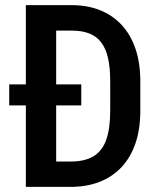

<svg xmlns="http://www.w3.org/2000/svg" viewBox="-20 -731 623 751"><path d="M255.4 0H131.8L132.8 -99.1H255.4Q312.5 -99.1 346.7 -120.4Q380.9 -141.6 396 -185.5Q411.1 -229.5 411.1 -297.9V-413.6Q411.1 -466.3 402.6 -503.7Q394 -541 376.2 -564.7Q358.4 -588.4 329.6 -599.9Q300.8 -611.3 260.3 -611.3H129.4V-710.9H260.3Q321.3 -710.9 370.6 -691.4Q419.9 -671.9 455.3 -634Q490.7 -596.2 509.8 -540.5Q528.8 -484.9 528.8 -412.6V-297.9Q528.8 -225.6 509.8 -170.2Q490.7 -114.7 455.1 -76.9Q419.4 -39.1 369.1 -19.5Q318.8 0 255.4 0ZM199.7 -710.9V0H81.1V-710.9ZM297.9 -400.9V-318.8H16.1V-400.9Z"/></svg>

Font: Roboto Condensed Medium
Style: Regular
Weight: 500
Designer: Christian Robertson
Foundry: Google
Version: Version 3.0